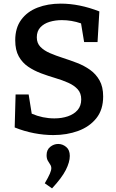

<svg xmlns="http://www.w3.org/2000/svg" viewBox="-20 -733 641 1059"><path d="M183 -527Q183 -495 203 -474.5Q223 -454 255.5 -440Q288 -426 327 -413.5Q366 -401 405 -386Q444 -371 476.5 -348Q509 -325 529 -289.5Q549 -254 549 -201Q549 -128 511.5 -81Q474 -34 411.5 -11Q349 12 274 12Q222 12 167.5 1.5Q113 -9 61 -30L66 -212H138L155 -106Q215 -80 280 -80Q321 -80 354.5 -91.5Q388 -103 408 -126Q428 -149 428 -185Q428 -219 408.5 -240.5Q389 -262 356.5 -276.5Q324 -291 285 -302.5Q246 -314 207 -328.5Q168 -343 135.5 -365Q103 -387 83.5 -422Q64 -457 64 -511Q64 -579 97 -624Q130 -669 187 -691Q244 -713 315 -713Q418 -713 528 -670L518 -501H444L427 -604Q375 -622 321 -622Q285 -622 253.5 -612.5Q222 -603 202.5 -582Q183 -561 183 -527ZM267 306 227 278Q247 244 255 225Q263 206 263 195Q263 183 256.5 174Q250 165 243.5 153Q237 141 237 123Q237 93 257 77Q277 61 301 61Q325 61 345 77.5Q365 94 365 127Q365 161 343 204.5Q321 248 267 306Z"/></svg>

Font: Bitter SemiBold
Style: Regular
Weight: 600
Designer: Sol Matas, and Bitter project Authors
Foundry: Sol Matas
Version: Version 2.001